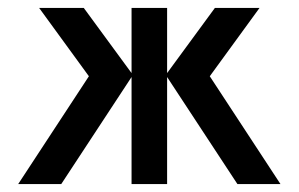

<svg xmlns="http://www.w3.org/2000/svg" viewBox="-20 -468 756 486"><path d="M403 -448V-283L524 -448H637L511 -275L690 -2H581L403 -273V-2H313V-273L135 -2H26L205 -275L79 -448H192L313 -283V-448Z"/></svg>

Font: Fundamental  Brigade
Style: Regular
Weight: 400
Designer: Peter Wiegel, original typeface by Arno Drescher 1935
Foundry: Peter Wiegel
Version: Version 0.000 2012 initial release